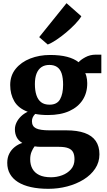

<svg xmlns="http://www.w3.org/2000/svg" viewBox="-20 -915 672 1205"><path d="M283.5 270Q222 270 174 259.2Q126 248.5 93 227.8Q60 207 42.8 176.8Q25.5 146.5 25.5 107Q25.5 74.5 38 49.8Q50.5 25 72 7.8Q93.5 -9.5 120 -18Q95.5 -32.5 84.5 -54.2Q73.5 -76 73.5 -103.5Q73.5 -125 83.5 -146Q93.5 -167 111.8 -184.8Q130 -202.5 154 -213.5Q95 -235.5 69.5 -279.8Q44 -324 44 -381.5Q44 -441 78.5 -483.2Q113 -525.5 170 -547.8Q227 -570 294.5 -570Q356.5 -570 400.8 -558.5Q445 -547 473.5 -524.5Q485 -539 515 -555.5Q545 -572 581 -572H616V-455.5H515Q519.5 -447 522 -437Q524.5 -427 526 -416.2Q527.5 -405.5 527.5 -393.5Q528 -333 499 -288Q470 -243 415 -218Q360 -193 281 -193Q258.5 -193 238.5 -194.8Q218.5 -196.5 201 -200Q191 -190 185.8 -179Q180.5 -168 180.5 -154Q180.5 -122.5 205.8 -109.8Q231 -97 291 -97H396Q465 -97 511.2 -80.5Q557.5 -64 580.8 -30.5Q604 3 604 53.5Q604 103.5 577.2 143.5Q550.5 183.5 504.8 211.8Q459 240 402 255Q345 270 283.5 270ZM300.5 197.5Q336.5 197.5 370 185Q403.5 172.5 425.5 147.5Q447.5 122.5 447.5 84.5Q447.5 57 438.5 40Q429.5 23 408.2 14.8Q387 6.5 349.5 6.5H238Q227 6.5 216.8 5.8Q206.5 5 197 3.5Q186 18 177.8 38Q169.5 58 169.5 84.5Q169.5 119 183.5 144.2Q197.5 169.5 226.2 183.5Q255 197.5 300.5 197.5ZM291 -258Q338 -258 357 -292Q376 -326 376 -383Q376 -426.5 366.8 -454Q357.5 -481.5 338.2 -494.5Q319 -507.5 290 -507.5Q260.5 -507.5 240.2 -493.8Q220 -480 209.5 -453.5Q199 -427 199 -387Q199 -347 208.5 -318Q218 -289 238 -273.5Q258 -258 291 -258ZM279 -636 226 -682 397.5 -895 490.5 -813Q478 -791.5 452.2 -764.5Q426.5 -737.5 395.2 -711.2Q364 -685 333.5 -664.8Q303 -644.5 281 -636Z"/></svg>

Font: Merriweather ExtraBold
Style: Regular
Weight: 800
Version: Version 2.100